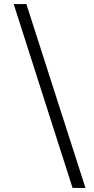

<svg xmlns="http://www.w3.org/2000/svg" viewBox="-20 -822 468 952"><path d="M403.8 109.9H339.8L47.9 -801.8H110.8Z"/></svg>

Font: Literata Book
Style: Italic
Weight: 400
Italic angle: -3°
Designer: Latin by Veronika Burian and Jose Scaglione. Greek by Irene Vlachou. Cyrillic by Vera Evstafieva
Foundry: TypeTogether
Version: Version 1.003;PS 001.003;hotconv 1.0.88;makeotf.lib2.5.64775